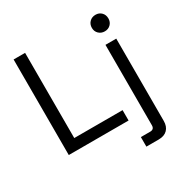

<svg xmlns="http://www.w3.org/2000/svg" viewBox="-201 -859 1170 1218"><g transform="rotate(-30 384.0 -250.0)"><path d="M68 0V-700H152V-76H506V0ZM521 200V130H589Q619 130 619 100V-489H698V114Q698 154 675.5 177Q653 200 611 200ZM598 -625Q598 -652 615.5 -669Q633 -686 659 -686Q685 -686 702 -669Q719 -652 719 -625Q719 -599 702 -582Q685 -565 659 -565Q633 -565 615.5 -582Q598 -599 598 -625Z"/></g></svg>

Font: Space Grotesk Frontify
Style: Regular
Weight: 400
Designer: Florian Karsten
Version: Version 2.000